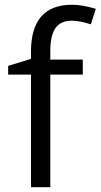

<svg xmlns="http://www.w3.org/2000/svg" viewBox="-20 -785 422 805"><path d="M327.1 -472.2H190.9V0H109.9V-472.2H14.2V-508.8L109.9 -538.1V-567.9Q109.9 -765.1 282.2 -765.1Q324.7 -765.1 381.8 -748L360.8 -683.1Q314 -698.2 280.8 -698.2Q234.9 -698.2 212.9 -667.7Q190.9 -637.2 190.9 -569.8V-535.2H327.1Z"/></svg>

Font: f02293617
Style: Regular
Weight: 400
Foundry: Ascender Corporation
Version: Version 1.10